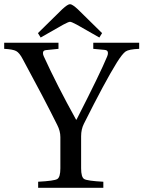

<svg xmlns="http://www.w3.org/2000/svg" viewBox="-32 -896 684 916"><path d="M-12 -663V-692H247V-663L188 -657Q173 -656 173 -643Q173 -635 177 -627Q239 -491 331 -325H333Q446 -546 479 -626Q483 -635 483 -643Q483 -657 467 -658L413 -663V-692H632V-663Q583 -661 567.5 -650.5Q552 -640 525 -597Q468 -505 368 -305Q355 -279 355 -246V-93Q355 -51 369.5 -42Q384 -33 461 -29V0H150V-29Q227 -33 241.5 -42Q256 -51 256 -93V-242Q256 -271 241 -300Q178 -427 77 -613Q61 -644 45 -652.5Q29 -661 -12 -663ZM149 -738 265 -852Q291 -876 302 -876Q313 -876 339 -852L455 -738L442 -717L335 -778Q309 -792 302 -792Q295 -792 269 -778L162 -717Z"/></svg>

Font: Heuristica
Style: Regular
Weight: 400
Version: Version 1.0.1 ; ttfautohint (v1.4.1)